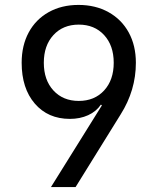

<svg xmlns="http://www.w3.org/2000/svg" viewBox="-20 -760 640 780"><path d="M187 0 394 -332 390 -335Q371 -307 338 -292Q305 -277 264 -277Q175 -277 121.5 -339Q68 -401 68 -505Q68 -575 96.5 -628Q125 -681 177.5 -710.5Q230 -740 299 -740Q368 -740 421 -710.5Q474 -681 503 -628Q532 -575 532 -505Q532 -393 470 -295L287 0ZM442 -505Q442 -575 403 -617.5Q364 -660 300 -660Q236 -660 197 -617.5Q158 -575 158 -505Q158 -435 197 -392.5Q236 -350 300 -350Q364 -350 403 -392.5Q442 -435 442 -505Z"/></svg>

Font: JetBrains Mono
Style: Regular
Weight: 400
Monospace: yes
Designer: Philipp Nurullin, Konstantin Bulenkov
Foundry: JetBrains
Version: Version 2.001;December 29, 2023;FontCreator 11.5.0.2427 32-b